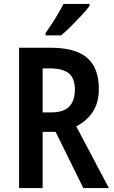

<svg xmlns="http://www.w3.org/2000/svg" viewBox="-20 -957 581 977"><path d="M239 -714Q364 -714 423.5 -662.5Q483 -611 483 -505Q483 -434 451.5 -387Q420 -340 368 -314L534 0H404L263 -286H197V0H77V-714ZM233 -609H197V-385H239Q304 -385 332.5 -415Q361 -445 361 -501Q361 -560 329.5 -584.5Q298 -609 233 -609ZM436 -927Q422 -908 396.5 -880.5Q371 -853 342.5 -824.5Q314 -796 291 -777H212V-789Q238 -826 262 -864.5Q286 -903 303 -937H436Z"/></svg>

Font: Noto Sans Gurmukhi Condensed SemiBold
Style: Regular
Weight: 600
Width: 3
Designer: Jelle Bosma - Monotype Design Team
Foundry: Monotype Imaging Inc.
Version: Version 2.004; ttfautohint (v1.8.4.7-5d5b)